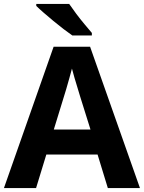

<svg xmlns="http://www.w3.org/2000/svg" viewBox="-20 -954 730 974"><path d="M527 0 475 -170H215L163 0H0L252 -717H437L690 0ZM387 -463Q382 -480 374 -506Q366 -532 358 -559Q350 -586 345 -606Q340 -586 331.5 -556.5Q323 -527 315.5 -500.5Q308 -474 304 -463L253 -297H439ZM331 -934Q346 -912 366.5 -884.5Q387 -857 408.5 -831.5Q430 -806 446 -787V-774H347Q328 -787 302.5 -806.5Q277 -826 250.5 -848Q224 -870 201 -890Q178 -910 164 -924V-934Z"/></svg>

Font: Noto Sans New Tai Lue
Style: Bold
Weight: 700
Version: Version 2.003